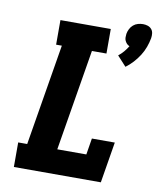

<svg xmlns="http://www.w3.org/2000/svg" viewBox="-87 -854 774 924"><g transform="rotate(10 300.0 -392.5)"><path d="M489 -568 445 -616Q459 -627 470.5 -640.5Q482 -654 491 -669Q483 -672 477.5 -678Q472 -684 468.5 -691.5Q465 -699 465 -707.5Q465 -716 466 -725Q468 -737 474 -749Q480 -761 490 -769.5Q500 -778 512.5 -781.5Q525 -785 537 -785Q549 -785 560 -781.5Q571 -778 578.5 -769.5Q586 -761 587.5 -749Q589 -737 587 -725Q583 -703 575 -681Q567 -659 554 -638.5Q541 -618 524.5 -600Q508 -582 489 -568ZM44 0V-120H88L170 -615H142V-735H388V-615H317L235 -120H377L390 -200H502L469 0Z"/></g></svg>

Font: Iosevka Slab HvExObl
Style: Regular
Weight: 900
Width: 7
Italic angle: -9°
Monospace: yes
Designer: Belleve Invis
Foundry: Belleve Invis
Version: Version 11.1.1; ttfautohint (v1.8.3)